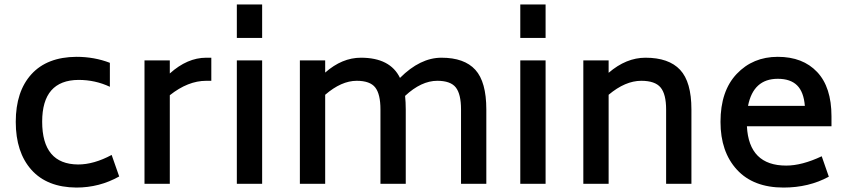

<svg xmlns="http://www.w3.org/2000/svg" viewBox="-20 -828 3806 865"><path d="M324 17Q192 16 121.5 -63Q51 -142 51 -279Q51 -416 121.5 -493.5Q192 -571 324 -572Q405 -572 475 -545V-437Q409 -468 334 -468Q170 -467 170 -280Q170 -88 332 -87Q403 -87 483 -130L517 -33Q428 17 324 17Z M909 -568H932V-464H909Q827 -464 745 -399V0H631V-556H745V-497Q824 -568 909 -568Z M1047 -657V-808H1161V-657ZM1047 0V-556H1161V0Z M1969 -568Q2072 -568 2121.5 -513.5Q2171 -459 2171 -335V0H2057V-335Q2057 -404 2033.5 -434Q2010 -464 1950 -464Q1878 -464 1805 -396Q1808 -368 1808 -335V0H1694V-335Q1694 -404 1670.5 -434Q1647 -464 1587 -464Q1518 -464 1445 -401V0H1331V-556H1445V-501Q1521 -568 1606 -568Q1738 -568 1782 -477Q1873 -568 1969 -568Z M2324 -657V-808H2438V-657ZM2324 0V-556H2438V0Z M2888 -568Q2993 -568 3044 -513.5Q3095 -459 3095 -335V0H2981V-335Q2981 -404 2956 -434Q2931 -464 2869 -464Q2797 -464 2722 -401V0H2608V-556H2722V-500Q2801 -568 2888 -568Z M3345 -259Q3354 -82 3522 -82Q3593 -82 3682 -124L3714 -32Q3624 17 3510 17Q3374 17 3300 -63.5Q3226 -144 3226 -279Q3226 -418 3299 -495Q3372 -572 3484 -572Q3597 -572 3661.5 -503.5Q3726 -435 3726 -304V-259ZM3484 -473Q3374 -473 3350 -351H3606Q3601 -414 3571 -443.5Q3541 -473 3484 -473Z"/></svg>

Font: Biryani DemiBold
Style: Regular
Weight: 600
Designer: Dan Reynolds and Mathieu Réguer
Foundry: Dan Reynolds and Mathieu Réguer
Version: Version 1.003;PS 001.003;hotconv 1.0.70;makeotf.lib2.5.58329